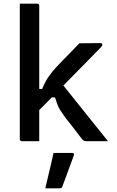

<svg xmlns="http://www.w3.org/2000/svg" viewBox="-20 -770 640 1047"><path d="M194 0Q177 0 162 0Q147 0 131.5 0Q116 0 99 0Q96 0 93.5 -1.5Q91 -3 89.5 -5Q88 -7 88 -11Q88 -91 88 -171Q88 -251 88 -331Q88 -411 88 -491Q88 -571 88 -651Q88 -682 88 -707.5Q88 -733 88 -750Q106 -750 122 -750Q138 -750 153 -750Q168 -750 183 -750Q187 -750 189 -748.5Q191 -747 192.5 -745Q194 -743 194 -739Q194 -647 194 -554.5Q194 -462 194 -369.5Q194 -277 194 -184.5Q194 -92 194 0ZM453 0Q443 0 437.5 -3Q432 -6 427 -12Q423 -17 413 -30Q403 -43 390.5 -59.5Q378 -76 363.5 -94.5Q349 -113 336 -129Q320 -151 309.5 -167.5Q299 -184 292.5 -201.5Q286 -219 280 -239H243L308 -326Q352 -271 395 -217Q438 -163 481.5 -109Q525 -55 569 0Q550 0 533.5 0Q517 0 498.5 0Q480 0 453 0ZM176 -285H210Q218 -305 226.5 -321Q235 -337 244.5 -351Q254 -365 264.5 -378Q275 -391 288 -405Q304 -422 323 -441.5Q342 -461 364.5 -484Q387 -507 413 -534L528 -535Q531 -535 533.5 -534Q536 -533 537 -531Q538 -529 538 -525Q538 -523 537 -520.5Q536 -518 530 -512Q498 -479 467 -447.5Q436 -416 406 -385.5Q376 -355 347 -325.5Q318 -296 289 -266.5Q260 -237 232.5 -208.5Q205 -180 176 -152ZM272 64Q298 64 322 64Q346 64 373 64Q379 64 382 67.5Q385 71 383 77Q372 106 362 133.5Q352 161 342 188.5Q332 216 320 247Q319 251 315.5 254Q312 257 305 257Q288 257 270 257Q252 257 227 257Q235 224 242.5 191Q250 158 258 126Q266 94 272 64Z"/></svg>

Font: Recursive Medium
Style: Regular
Weight: 500
Version: Version 1.085